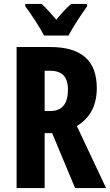

<svg xmlns="http://www.w3.org/2000/svg" viewBox="-20 -952 558 972"><path d="M203 -772H327C348 -814 393 -881 421 -920V-932H340C315 -910 294 -888 265 -852C237 -885 212 -913 191 -932H108V-920C137 -882 184 -810 203 -772ZM233 -714H64V0H206V-278H244L360 0H517L369 -314C438 -356 470 -420 470 -506C470 -645 393 -714 233 -714ZM232 -594C294 -594 324 -564 324 -499C324 -426 294 -390 235 -390H206V-594Z"/></svg>

Font: Noto Sans Oriya ExtCond Bold
Style: Bold
Weight: 700
Width: 2
Designer: Amélie Bonet and Sol Matas
Foundry: Google LLC
Version: Version 2.006